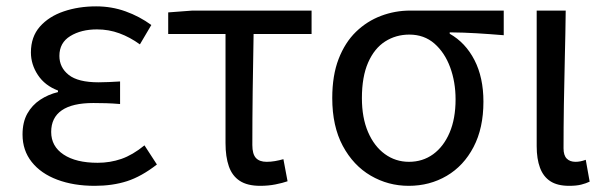

<svg xmlns="http://www.w3.org/2000/svg" viewBox="-20 -577 1925 610"><path d="M280.9 13.4Q214 13.4 162 -6.1Q110 -25.6 80.8 -62.4Q51.6 -99.1 51.6 -149.6Q51.6 -188.8 66.7 -215.9Q81.9 -243 107.6 -260Q133.3 -277 164.2 -284.4V-289.4Q122.5 -305.2 100.4 -338.7Q78.2 -372.2 78.2 -410.5Q78.2 -460.1 106.8 -492.5Q135.4 -524.8 182.5 -540.8Q229.5 -556.8 285.4 -556.8Q334.6 -556.8 378.9 -540.9Q423.3 -524.9 460.8 -497.6L424.5 -436Q392.8 -458.9 359.2 -471.2Q325.6 -483.6 288.1 -483.6Q237.9 -483.6 203.3 -462.4Q168.7 -441.2 168.7 -399.5Q168.7 -362.5 198.4 -339Q228 -315.5 293.3 -315.5Q309.5 -315.5 325.7 -316.3Q341.9 -317.2 361.5 -318.2V-246.5Q337.7 -248.5 317.4 -249.1Q297.1 -249.7 276.5 -249.7Q209.9 -249.7 176.3 -226.5Q142.6 -203.3 142.6 -157.8Q142.6 -112.1 182 -86Q221.4 -59.8 290.4 -59.8Q329.7 -59.8 365.5 -72.1Q401.3 -84.5 439 -115.2L478.5 -54.4Q429.6 -16.3 383.6 -1.4Q337.6 13.4 280.9 13.4Z M806.8 13.4Q765.9 13.4 741.8 -2.4Q717.7 -18.1 707.1 -48.5Q696.5 -78.8 696.5 -122.3V-469H514.4V-537.6L591.5 -543.4H969.9V-469H785.7Q783.9 -377.1 782.8 -287.7Q781.7 -198.3 781.7 -116.3Q781.7 -87.6 793 -75.2Q804.3 -62.9 827 -62.9Q840.5 -62.9 853.7 -65.2Q866.9 -67.5 880.4 -71.3L893.6 -1.1Q877.8 4.4 855.1 8.9Q832.4 13.4 806.8 13.4Z M1278.5 13.4Q1213.3 13.4 1157.9 -18.9Q1102.5 -51.2 1069 -113.6Q1035.6 -176.1 1035.6 -265.2Q1035.6 -337.4 1055.8 -389.7Q1076.1 -442.1 1111 -476Q1146 -509.8 1190.5 -526.6Q1235 -543.4 1283.5 -543.4H1580.4V-465.1Q1534.4 -468.9 1494.2 -471.3Q1454 -473.8 1408.8 -474.2V-469.8Q1458.9 -441.5 1487.4 -386.2Q1515.9 -330.9 1515.9 -253.9Q1515.9 -169.8 1484.5 -109.9Q1453.2 -50 1399.2 -18.3Q1345.2 13.4 1278.5 13.4ZM1279.3 -62.9Q1323 -62.9 1356.3 -87.1Q1389.6 -111.4 1408.5 -155.8Q1427.4 -200.2 1427.4 -261.3Q1427.4 -316.3 1410.2 -363.1Q1393 -409.8 1360.3 -438.5Q1327.6 -467.1 1280.5 -467.1Q1237.9 -467.1 1203.7 -445.3Q1169.4 -423.4 1149.6 -378.4Q1129.8 -333.4 1129.8 -265.2Q1129.8 -202.9 1149.3 -157.5Q1168.8 -112.2 1202.8 -87.5Q1236.7 -62.9 1279.3 -62.9Z M1788.3 13.4Q1750.9 13.4 1728.5 -1.2Q1706 -15.9 1695.6 -44.1Q1685.1 -72.3 1685.1 -112.4V-543.4H1777.3Q1776.5 -469.8 1774.5 -393.9Q1772.6 -318 1771.5 -244.8Q1770.4 -171.5 1770.4 -105.8Q1770.4 -83.3 1780.6 -73.1Q1790.7 -62.9 1808.4 -62.9Q1816 -62.9 1823.9 -64.4Q1831.8 -65.9 1841 -69.3L1853.4 0.1Q1841.8 5.7 1826.7 9.5Q1811.6 13.4 1788.3 13.4Z"/></svg>

Font: Noto Sans JP
Style: Regular
Weight: 100
Designer: Ryoko NISHIZUKA 西塚涼子 (kana, bopomofo & ideographs); Paul D. Hunt (Latin, Greek & Cyrillic); Sandoll Communications 산돌커뮤니
Foundry: Adobe
Version: Version 2.004;hotconv 1.0.118;makeotfexe 2.5.65603